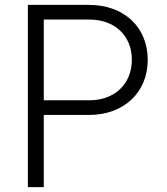

<svg xmlns="http://www.w3.org/2000/svg" viewBox="-20 -765 684 785"><path d="M159 0V-295H344C486 -295 584 -387 584 -520C584 -655 486 -745 344 -745H94V0ZM159 -685H346C448 -685 519 -620 519 -521C519 -421 448 -355 346 -355H159Z"/></svg>

Font: Plus Jakarta Sans Light
Style: Regular
Weight: 300
Designer: Gumpita Rahayu
Foundry: Tokotype
Version: Version 2.071;gftools[0.9.30]